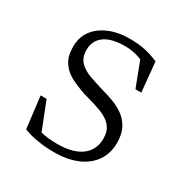

<svg xmlns="http://www.w3.org/2000/svg" viewBox="-119 -561 643 668"><g transform="rotate(30 203.0 -227.0)"><path d="M216.5 -464.5Q251 -464.5 277.5 -458.8Q304 -453 332.5 -441L344 -322H320.5L275.5 -440L316 -403.5Q287.5 -420.5 263.8 -427.2Q240 -434 215 -434Q160.5 -434 132.5 -413.5Q104.5 -393 104.5 -356Q104.5 -325.5 121.2 -308.2Q138 -291 165.5 -281.2Q193 -271.5 225 -262Q249 -255.5 272.5 -246.5Q296 -237.5 315.2 -223Q334.5 -208.5 346.5 -185.8Q358.5 -163 358.5 -128Q358.5 -86 337.2 -55Q316 -24 276.8 -7.2Q237.5 9.5 183.5 9.5Q150 9.5 117.8 4.2Q85.5 -1 61 -11L45.5 -138.5H69.5L120 -10.5L77 -41.5Q92.5 -34 109.2 -29.2Q126 -24.5 143.5 -22.8Q161 -21 178.5 -21Q243 -21 276.5 -46.5Q310 -72 310 -117.5Q310 -145 297.8 -161.8Q285.5 -178.5 265.5 -188.5Q245.5 -198.5 221.5 -205.5Q197.5 -212.5 173.5 -219.5Q142 -230 116 -243.5Q90 -257 74.2 -280.5Q58.5 -304 58.5 -343Q58.5 -379.5 78.2 -406.8Q98 -434 133.8 -449.2Q169.5 -464.5 216.5 -464.5Z"/></g></svg>

Font: Newsreader 14pt Light
Style: Regular
Weight: 300
Designer: Hugues Gentile
Foundry: Production Type
Version: Version 1.003